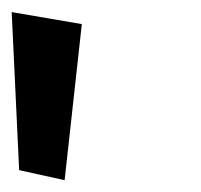

<svg xmlns="http://www.w3.org/2000/svg" viewBox="-60 -1020 341 325"><path d="M-27.6 -732 49.4 -715 78.5 -979.2 -40.2 -999.5Z"/></svg>

Font: Hussar
Style: BdOpOblOne
Weight: 700
Foundry: Cannot Into Space Fonts
Version: Version 2.00